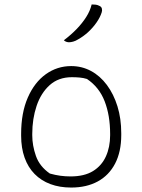

<svg xmlns="http://www.w3.org/2000/svg" viewBox="-20 -833 640 863"><path d="M300 -536Q348 -536 389 -514Q430 -492 460.5 -451Q491 -410 508 -355Q525 -300 525 -234V-226Q525 -151 497.5 -98Q470 -45 419.5 -17.5Q369 10 300 10Q248 10 206.5 -5.5Q165 -21 135.5 -51Q106 -81 90.5 -124.5Q75 -168 75 -223V-231Q75 -326 105 -394.5Q135 -463 186 -499.5Q237 -536 300 -536ZM303 -486Q243 -486 203.5 -450.5Q164 -415 144.5 -357Q125 -299 125 -231V-225Q125 -179 141.5 -132Q158 -85 204 -53Q229 -46 251.5 -43Q274 -40 297 -40Q359 -40 398 -64Q437 -88 456 -130Q475 -172 475 -225V-231Q475 -314 450.5 -377.5Q426 -441 371 -478Q355 -483 338 -484.5Q321 -486 303 -486ZM392 -813Q403 -813 410.5 -812Q418 -811 426 -807Q436 -803 438 -794Q440 -785 437 -777Q430 -755 414 -732Q398 -709 377 -689.5Q356 -670 331 -656Q320 -649 309 -646Q298 -643 290 -643Q285 -643 278.5 -645Q272 -647 267 -652Q300 -677 325 -703Q350 -729 367.5 -756.5Q385 -784 392 -813Z"/></svg>

Font: Recursive Monospace Casual Light
Style: Regular
Weight: 300
Version: Version 1.047